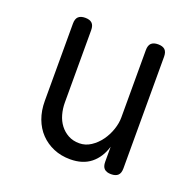

<svg xmlns="http://www.w3.org/2000/svg" viewBox="-105 -671 810 792"><g transform="rotate(20 300.0 -275.0)"><path d="M420 -224V-520Q420 -541 430 -550.5Q440 -560 460 -560Q480 -560 490 -550.5Q500 -541 500 -520V-30Q500 -9 490 0.5Q480 10 460 10Q440 10 430 0.5Q420 -9 420 -30V-96Q405 -46 370 -18Q335 10 280 10Q240 10 207 -4Q174 -18 150 -43Q126 -68 113 -103Q100 -138 100 -181V-520Q100 -541 110 -550.5Q120 -560 140 -560Q160 -560 170 -550.5Q180 -541 180 -520V-203Q180 -176 187 -151Q194 -126 208.5 -107Q223 -88 244 -76.5Q265 -65 293 -65Q320 -65 343.5 -80.5Q367 -96 384 -119.5Q401 -143 410.5 -171Q420 -199 420 -224Z"/></g></svg>

Font: Maple Mono Light
Style: Regular
Weight: 300
Monospace: yes
Designer: subframe7536
Version: Version 7.000